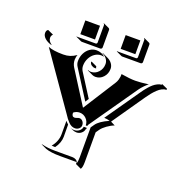

<svg xmlns="http://www.w3.org/2000/svg" viewBox="-129 -805 930 961"><g transform="rotate(20 336.0 -324.0)"><path d="M2.9 -540Q2.9 -548.8 7.6 -555.2L13.2 -558.3L43.2 -544.4Q34.7 -537.1 34.7 -525.6Q34.7 -508.3 53.2 -495.1L53.7 -492.9Q30 -499.8 16.5 -512.2Q2.9 -524.7 2.9 -540ZM44.2 -480.2Q71.3 -468.8 124.8 -468.8Q144.3 -468.8 160.3 -474Q176.3 -479.2 193.4 -491Q190.9 -485.8 189.5 -477.8Q188 -469.7 188 -464.1Q188 -443.6 199.2 -425.8L309.3 -252.2L419.9 -425.8Q426 -435.3 429.1 -445.9Q432.1 -456.5 432.6 -462.3Q433.1 -468 433.1 -476.6Q480.2 -468.8 508.3 -468.8Q532 -468.8 579.1 -474.6Q572.8 -470.9 559.4 -457.4Q546.1 -443.8 537.6 -431.6L361.3 -178.5V-173.8H352.5Q352.5 -194.3 337.9 -209.1Q323.2 -223.9 302.7 -223.9Q284.7 -223.9 270.8 -212.2Q270.8 -191.4 285.9 -191.2Q291 -191.2 298.7 -194.2Q306.4 -197.3 311.5 -197.3Q321.5 -197.3 328.7 -188.7Q335.9 -180.2 335.9 -168.2Q335.9 -157.2 327 -149.5Q318.1 -141.8 305.7 -141.8Q296.4 -141.8 287.8 -145.9Q279.3 -149.9 271.4 -158.1Q263.4 -166.3 257.4 -174.2Q251.5 -182.1 243.7 -194.1ZM157 -575.2 158 -576.9Q159.4 -576.2 161.1 -576.2H258.8Q262 -576.2 264.3 -578.5Q266.6 -580.8 266.6 -584V-676.8Q266.6 -681.6 262.2 -683.8L262.9 -685.5L293 -671.6Q298.6 -668.9 298.6 -662.6V-569.8Q298.6 -565.7 295.8 -563Q293 -560.3 288.8 -560.3H191.2Q189 -560.3 187 -561ZM170.9 -593.8V-667H249V-593.8ZM176.8 -9.8H182.9Q210.2 -2 253.9 -2H343.3Q354.2 -2 363 2.9Q371.8 7.8 374.5 18.8Q378.9 8.8 378.9 -14.6V-173.1L391.4 -190.9Q408.2 -214.8 457 -236.3Q441.4 -241 429.9 -241H426.3L552 -421.6Q559.1 -431.6 564.5 -439Q569.8 -446.3 579.7 -457.5Q589.6 -468.8 598.3 -476Q606.9 -483.2 618 -488.9Q629.2 -494.6 639.6 -495.1L641.6 -499L671.9 -485.4V-479.5Q660.4 -479.5 648.3 -473.4Q636.2 -467.3 624.6 -456.1Q613 -444.8 603.5 -433.1Q594 -421.4 583.7 -406.5L465.1 -235.1L488.8 -223.1Q470 -216.1 451.3 -202.6Q432.6 -189.2 423.1 -175.8L410.9 -158.4V-0.7Q410.9 30.3 403.1 38.6L373 24.4Q373 18.8 370.8 14.2H283.9Q234.6 14.2 206.8 4.2ZM205.6 -464.1Q205.6 -485.8 214.8 -504.6Q224.1 -523.4 240.2 -534.7Q256.3 -545.9 275.4 -545.9Q289.1 -545.9 301 -541.1Q313 -536.4 321.3 -528.1L317.6 -528.8Q311.5 -529.8 305.4 -530Q287.1 -530 271.5 -519Q255.9 -508.1 246.7 -489.7Q237.5 -471.4 237.5 -450.2Q237.5 -435.3 245.6 -422.4L320.1 -305.2L321.8 -304.2L309.6 -284.9L213.9 -435.3Q205.3 -448.7 205.6 -464.1ZM226.8 -20.5Q240 -35.9 246.9 -54.1Q253.9 -72.3 253.9 -89.8V-162.6Q261 -153.8 268.1 -147.7L268.6 -83Q268.6 -67.4 262.7 -50.9Q256.8 -34.4 245.6 -19.5Q236.3 -19.8 226.8 -20.5ZM268.1 -436.3 268.3 -438.2Q275.9 -434.8 284.4 -434.6Q307.6 -434.6 324.1 -452.6Q340.6 -470.7 340.6 -496.1Q340.6 -510.5 331.7 -522.7Q322.8 -534.9 307.9 -541.7L308.6 -543.7L338.6 -529.5Q354 -522.5 363.3 -509.8Q372.6 -497.1 372.6 -482.2Q372.6 -455.8 355.6 -437.3Q338.6 -418.7 314.5 -418.7Q305.7 -418.7 298.1 -422.1ZM269 -481.9 271 -484.1 301 -470Q301 -465.6 303 -461.4L304.4 -459.7Q301 -459 297.4 -459.2Q287.8 -459.2 279.1 -465.3Q270.3 -471.4 269 -481.9ZM284.4 -136.7Q294.9 -131.8 305.7 -132.1Q320.6 -132.1 332 -141.1Q343.5 -150.1 345.5 -164.1H361.3V-157.2H359.4Q357.2 -143.3 346.1 -134.2Q335 -125 320.3 -125Q309.8 -125 298.6 -130.1ZM371.8 -575.2 372.8 -576.9Q374.3 -576.2 376 -576.2H473.6Q476.8 -576.2 479.1 -578.5Q481.4 -580.8 481.4 -584V-676.8Q481.4 -681.6 477.1 -683.8L477.8 -685.5L507.8 -671.6Q513.4 -668.9 513.4 -662.6V-569.8Q513.4 -565.7 510.6 -563Q507.8 -560.3 503.7 -560.3H406Q403.8 -560.3 401.9 -561ZM385.7 -593.8V-667H463.9V-593.8Z"/></g></svg>

Font: AgreloyS1
Style: Medium
Weight: 400
Designer: gluk
Foundry: gluk
Version: Version 0.27